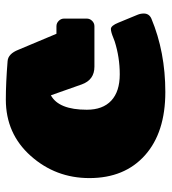

<svg xmlns="http://www.w3.org/2000/svg" viewBox="14 -570 565 632"><g transform="rotate(90 296.0 -254.5)"><path d="M25 -445.8Q25 -463.3 41.7 -470.8Q151.7 -516.7 283.3 -516.7Q416.7 -516.7 491.7 -449.6Q566.7 -382.5 566.7 -266.7Q566.7 -155.8 493.8 -73.8Q420.8 8.3 308.3 8.3Q253.3 8.3 181.7 2.5Q157.5 0.8 144.2 -33.3L91.7 -158.3H66.7Q56.7 -158.3 49.2 -165.8Q41.7 -173.3 41.7 -183.3V-258.3Q41.7 -268.3 49.2 -275.8Q56.7 -283.3 66.7 -283.3H200Q243.3 -283.3 258.3 -241.7L294.2 -140Q341.7 -165.8 341.7 -258.3Q341.7 -310.8 311.7 -338.8Q281.7 -366.7 225 -366.7Q169.2 -366.7 116.7 -350Q113.3 -349.2 104.6 -345.4Q95.8 -341.7 88.3 -339.6Q80.8 -337.5 75.8 -337.5Q65 -337.5 55 -362.5L29.2 -425Q25 -435 25 -445.8Z"/></g></svg>

Font: BoonTook Mon
Style: Regular
Weight: 400
Designer: Sungsit Sawaiwan
Foundry: FontUni
Version: Version 3.0